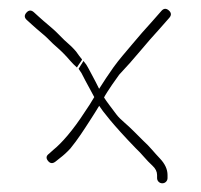

<svg xmlns="http://www.w3.org/2000/svg" viewBox="-20 -505 461 441"><path d="M156.7 -350 159.8 -355C166.8 -364.3 169.5 -369 168 -369C164.5 -373 160.2 -379 154.5 -387C147.7 -394.9 138.8 -403.6 127.7 -413L110.2 -430.5C105.9 -434.8 99.7 -440.3 91.7 -447C83.7 -453.7 76 -460.3 68.7 -467L57.7 -477C51.7 -482.3 46 -482 40.7 -476C35.4 -470 35.7 -464.3 41.7 -459L52.7 -449C60 -442.3 67.7 -435.7 75.7 -429C83.7 -422.3 89.7 -416.8 93.7 -412.5C97.7 -408.2 104.2 -402.1 113.2 -394.3C122.2 -386.4 131.7 -376.7 141.7 -365C145.7 -360.3 150.7 -355.3 156.7 -350ZM160.5 -347 167.2 -337C172.7 -326 179 -314.2 186 -301.5C189.5 -295.2 193 -288.7 196.5 -282C189.5 -270 182.5 -259 175.5 -249C147.1 -204.8 120.8 -175.5 102.7 -161L92.7 -152C86 -147.3 85.2 -141.8 90.2 -135.5C95.2 -129.2 101 -128.7 107.7 -134L117.7 -142C125.7 -148 133.7 -155.3 141.7 -164C158.9 -185 172.7 -206.7 187.1 -229C194.9 -241 201.8 -252 207.8 -262C214.7 -251 239.4 -218.5 291.8 -164.5C298.5 -158.2 304.8 -151.5 310.8 -144.5C316.8 -137.5 323.3 -130.8 330.3 -124.3C337.3 -117.8 340.8 -110.7 340.8 -103V-96C340.8 -92.7 342 -89.8 344.3 -87.5C346.6 -85.2 349.5 -84 352.8 -84C356.1 -84 359 -85.2 361.3 -87.5C363.6 -89.8 364.8 -92.7 364.8 -96V-103C364.8 -116.1 359 -128.7 347.3 -141C341 -147.7 334.8 -154.5 328.8 -161.5C322.8 -168.5 316.1 -175.3 308.8 -182L287.8 -203C280.5 -210.3 273.1 -217.2 265.8 -223.5C258.5 -229.8 252 -236 247.5 -242L231.7 -263C226.2 -270.3 222 -276.3 219 -281C219 -281.7 221.6 -286.2 226.9 -294.5C232.1 -302.8 241 -315.8 253.8 -333.5C270.5 -351.2 286.5 -369.2 301.8 -387.5C317.1 -405.8 332.1 -423 346.8 -439L368.8 -464C374.1 -470 373.8 -475.7 367.8 -481C361.8 -486.3 356.1 -486 350.8 -480L328.8 -455C314.1 -439 299.1 -421.8 283.8 -403.5C268.5 -385.2 252.8 -367.5 240.7 -350.5C228.7 -333.5 217.7 -317 207.7 -301C205.2 -305.7 202.6 -310.8 199.9 -316.5C197.1 -322.2 194.1 -327.8 190.9 -333.5C187.6 -339.2 184.9 -344.3 182.6 -349C180.4 -353.7 176.8 -359 171.7 -365Z"/></svg>

Font: Proton
Style: SeBdCnd
Weight: 500
Version: Version 1.017